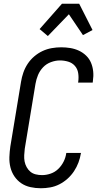

<svg xmlns="http://www.w3.org/2000/svg" viewBox="-20 -995 540 1023"><path d="M198 8Q169 8 142 2Q115 -4 93.5 -18.5Q72 -33 57 -55Q42 -77 35.5 -103.5Q29 -130 30 -158Q31 -186 35 -214L92 -559Q96 -584 104.5 -608.5Q113 -633 127.5 -655Q142 -677 162.5 -694.5Q183 -712 206.5 -723Q230 -734 255.5 -738.5Q281 -743 306 -743Q331 -743 355 -739Q379 -735 400.5 -725Q422 -715 439 -698.5Q456 -682 465 -660.5Q474 -639 476.5 -614.5Q479 -590 475 -564L474 -555H396L397 -561Q400 -584 396.5 -606Q393 -628 379 -644Q365 -660 343.5 -666.5Q322 -673 299 -673Q276 -673 251.5 -664Q227 -655 209.5 -636.5Q192 -618 182.5 -595Q173 -572 169 -548L112 -203Q110 -186 109 -168.5Q108 -151 111 -135Q114 -119 122 -104.5Q130 -90 142 -80Q154 -70 170.5 -66Q187 -62 204 -62Q227 -62 250 -70Q273 -78 290.5 -95Q308 -112 319 -134Q330 -156 333 -179L334 -180H412L411 -178Q407 -153 398 -129Q389 -105 374.5 -83Q360 -61 340 -43Q320 -25 296.5 -13Q273 -1 247.5 3.5Q222 8 198 8ZM235 -803 191 -840 310 -975H402L473 -835L422 -808L347 -919Z"/></svg>

Font: Iosevka Term Curly Oblique
Style: Regular
Weight: 400
Italic angle: -9°
Designer: Belleve Invis
Foundry: Belleve Invis
Version: Version 32.3.0